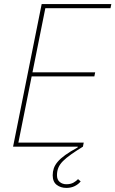

<svg xmlns="http://www.w3.org/2000/svg" viewBox="-20 -718 565 940"><path d="M184 -698H525L521 -678H202L139 -364H446L442 -344H135L70 -20H390L386 0Q352 21 328 38Q304 55 288.5 70.5Q273 86 266 102.5Q259 119 259 140Q259 162 272.5 173Q286 184 305 184Q326 184 340 176Q354 168 362 159L375 170Q364 184 346 193Q328 202 305 202Q277 202 257.5 187Q238 172 238 140Q238 122 243.5 106Q249 90 262.5 74Q276 58 299.5 41Q323 24 360 4L361 0H44Z"/></svg>

Font: IBM Plex Sans Cond Thin
Style: Italic
Weight: 100
Width: 3
Italic angle: -11°
Designer: Mike Abbink, Paul van der Laan, Pieter van Rosmalen
Foundry: Bold Monday
Version: Version 1.3